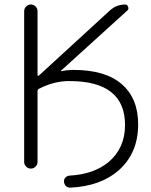

<svg xmlns="http://www.w3.org/2000/svg" viewBox="-20 -774 676 857"><path d="M308.6 -461.9Q450.2 -461.9 523.4 -398.4Q596.7 -335 596.7 -218.8Q596.7 -90.8 509.8 -13.7Q429.7 56.6 294.9 63.5Q293.9 63.5 293 63.5Q282.2 63.5 274.4 56.6Q266.6 48.8 265.6 37.1Q264.6 26.4 272 18.6Q279.3 10.7 291 9.8Q398.4 3.9 464.8 -50.8Q538.1 -113.3 538.1 -215.8Q538.1 -412.1 290 -412.1Q288.1 -412.1 287.1 -412.1Q220.7 -412.1 154.3 -377.9Q147.5 -375 147.5 -367.2V-50.8Q147.5 -39.1 138.7 -30.3Q129.9 -21.5 117.7 -21.5Q105.5 -21.5 96.7 -30.3Q87.9 -39.1 87.9 -50.8V-724.6Q87.9 -736.3 96.7 -745.1Q105.5 -753.9 117.7 -753.9Q129.9 -753.9 138.7 -745.1Q147.5 -736.3 147.5 -724.6V-439.5Q147.5 -436.5 149.4 -436Q151.4 -435.5 153.3 -436.5L470.7 -727.5Q500 -753.9 539.1 -753.9Q547.9 -753.9 551.8 -743.7Q555.7 -733.4 548.8 -727.5L252.9 -459Q251 -458 252 -457Q252.9 -456.1 253.9 -456.1Q279.3 -461.9 308.6 -461.9Z"/></svg>

Font: Gen Jyuu Gothic P Light
Style: Regular
Weight: 200
Designer: [Source Han Sans]
Ryoko NISHIZUKA  (kana & ideographs); Paul D. Hunt (Latin, Greek & Cyrillic); Wenlong ZHANG  (bopomofo
Version: Version 1.002.20150607